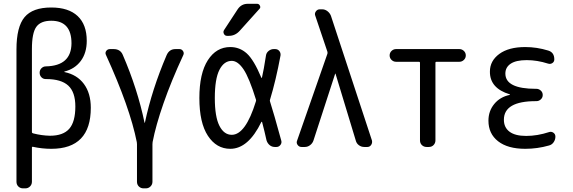

<svg xmlns="http://www.w3.org/2000/svg" viewBox="-20 -780 3040 1019"><path d="M149.4 -519.5V-78.1Q149.4 -74.2 155.3 -72.3Q201.2 -60.5 245.1 -59.6Q315.4 -59.6 347.7 -96.7Q379.9 -133.8 379.9 -214.8Q379.9 -291 342.3 -325.7Q304.7 -360.4 224.6 -360.4H222.7Q209 -360.4 199.7 -370.1Q190.4 -379.9 190.4 -394Q190.4 -408.2 200.2 -418Q210 -427.7 223.6 -427.7Q358.4 -430.7 359.4 -549.8Q359.4 -669.9 252 -669.9Q196.3 -669.9 172.9 -637.7Q149.4 -605.5 149.4 -519.5ZM102.5 219.7Q87.9 219.7 77.6 210Q67.4 200.2 67.4 184.6V-517.6Q67.4 -637.7 110.4 -689Q153.3 -740.2 252 -740.2Q343.8 -740.2 392.1 -694.8Q440.4 -649.4 440.4 -563.5Q440.4 -499 408.7 -456.5Q377 -414.1 322.3 -400.4Q321.3 -400.4 321.3 -398.4Q321.3 -397.5 322.3 -397.5Q388.7 -383.8 425.3 -334.5Q461.9 -285.2 461.9 -208Q461.9 9.8 252 9.8Q203.1 9.8 154.3 -1Q153.3 -2 151.4 -0.5Q149.4 1 149.4 2.9V184.6Q149.4 199.2 139.2 209.5Q128.9 219.7 114.3 219.7Z M706.1 -25.4Q669.9 -209 542 -489.3Q537.1 -500 543.9 -509.8Q550.8 -519.5 563.5 -519.5H583Q619.1 -519.5 631.8 -488.3Q710 -307.6 747.1 -128.9Q747.1 -127.9 748 -127.9Q749 -127.9 749 -128.9Q786.1 -304.7 864.3 -487.3Q878.9 -520.5 913.1 -519.5H932.6Q944.3 -519.5 951.2 -509.3Q958 -499 953.1 -488.3Q888.7 -349.6 847.7 -231.4Q806.6 -113.3 790 -26.4Q789.1 -23.4 789.1 -14.6V184.6Q789.1 199.2 778.8 209.5Q768.6 219.7 753.9 219.7H742.2Q727.5 219.7 717.3 210Q707 200.2 707 184.6V-14.6Q707 -22.5 706.1 -25.4Z M1294.9 -759.8H1344.7Q1354.5 -759.8 1359.4 -750Q1364.3 -740.2 1357.4 -733.4L1252.9 -617.2Q1228.5 -589.8 1195.3 -589.8H1184.6Q1173.8 -589.8 1168.5 -600.1Q1163.1 -610.4 1168.9 -620.1L1241.2 -730.5Q1260.7 -759.8 1294.9 -759.8ZM1210 -457Q1168.9 -457 1144.5 -409.2Q1120.1 -361.3 1120.1 -259.8Q1120.1 -160.2 1144.5 -112.3Q1168.9 -64.5 1210 -64.5Q1283.2 -64.5 1337.9 -241.2Q1339.8 -247.1 1338.9 -250Q1302.7 -367.2 1272.5 -412.1Q1242.2 -457 1210 -457ZM1202.1 9.8Q1128.9 9.8 1083.5 -59.1Q1038.1 -127.9 1038.1 -259.8Q1038.1 -390.6 1083 -460.4Q1127.9 -530.3 1202.1 -530.3Q1252 -530.3 1289.6 -496.6Q1327.1 -462.9 1367.2 -367.2Q1369.1 -366.2 1370.1 -367.2Q1379.9 -409.2 1391.6 -485.4Q1393.6 -500 1405.8 -509.8Q1418 -519.5 1432.6 -519.5H1440.4Q1454.1 -519.5 1462.4 -509.3Q1470.7 -499 1468.8 -485.4Q1444.3 -353.5 1413.1 -251Q1411.1 -246.1 1413.1 -241.2Q1432.6 -180.7 1472.7 -34.2Q1476.6 -21.5 1468.3 -10.7Q1460 0 1447.3 0H1438.5Q1422.9 0 1411.1 -9.8Q1399.4 -19.5 1394.5 -35.2Q1383.8 -84 1371.1 -131.8Q1371.1 -133.8 1369.6 -133.8Q1368.2 -133.8 1367.2 -132.8Q1297.9 9.8 1202.1 9.8Z M1580.1 0Q1567.4 0 1559.6 -10.7Q1551.8 -21.5 1556.6 -33.2L1717.8 -495.1Q1718.8 -500 1717.8 -504.9L1653.3 -696.3Q1648.4 -708 1656.2 -719.2Q1664.1 -730.5 1676.8 -730.5H1690.4Q1705.1 -730.5 1717.8 -720.7Q1730.5 -710.9 1736.3 -696.3L1954.1 -34.2Q1957 -21.5 1949.7 -10.7Q1942.4 0 1929.7 0H1913.1Q1897.5 0 1884.8 -9.3Q1872.1 -18.6 1868.2 -34.2L1760.7 -388.7Q1760.7 -389.6 1759.8 -389.6Q1758.8 -389.6 1758.8 -388.7L1643.6 -34.2Q1638.7 -19.5 1626 -9.8Q1613.3 0 1597.7 0Z M2082 -452.1Q2068.4 -452.1 2058.1 -461.9Q2047.9 -471.7 2047.9 -485.8Q2047.9 -500 2058.1 -509.8Q2068.4 -519.5 2082 -519.5H2418Q2431.6 -519.5 2441.9 -509.8Q2452.1 -500 2452.1 -485.8Q2452.1 -471.7 2441.9 -461.9Q2431.6 -452.1 2418 -452.1H2295.9Q2291 -452.1 2291 -447.3V-35.2Q2291 -20.5 2281.2 -10.3Q2271.5 0 2255.9 0H2244.1Q2229.5 0 2219.2 -9.8Q2209 -19.5 2209 -35.2V-447.3Q2209 -452.1 2204.1 -452.1Z M2685.5 -276.4Q2686.5 -276.4 2686.5 -278.3Q2686.5 -279.3 2685.5 -279.3Q2579.1 -311.5 2580.1 -400.4Q2580.1 -457 2629.9 -493.7Q2679.7 -530.3 2767.6 -530.3Q2829.1 -530.3 2889.6 -511.7Q2921.9 -502 2921.9 -464.8Q2921.9 -452.1 2911.6 -445.3Q2901.4 -438.5 2888.7 -442.4Q2831.1 -460.9 2775.4 -460.9Q2718.8 -460.9 2690.4 -441.9Q2662.1 -422.9 2662.1 -389.6Q2662.1 -308.6 2824.2 -308.6H2827.1Q2839.8 -308.6 2850.1 -299.3Q2860.4 -290 2860.4 -275.9Q2860.4 -261.7 2850.1 -252.4Q2839.8 -243.2 2827.1 -243.2H2824.2Q2654.3 -243.2 2654.3 -144.5Q2654.3 -103.5 2684.1 -81.1Q2713.9 -58.6 2772.5 -58.6Q2832 -58.6 2894.5 -79.1Q2906.2 -83 2917 -75.7Q2927.7 -68.4 2927.7 -54.7Q2927.7 -39.1 2918.5 -25.4Q2909.2 -11.7 2893.6 -7.8Q2832 9.8 2767.6 9.8Q2674.8 9.8 2623.5 -30.3Q2572.3 -70.3 2572.3 -139.6Q2572.3 -190.4 2603 -228Q2633.8 -265.6 2685.5 -276.4Z"/></svg>

Font: Rounded-L Mgen+ 2m regular
Style: Regular
Weight: 400
Designer: [Source Han Sans]
Ryoko NISHIZUKA  (kana & ideographs); Paul D. Hunt (Latin, Greek & Cyrillic); Wenlong ZHANG  (bopomofo
Version: Version 1.059.20150602